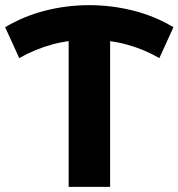

<svg xmlns="http://www.w3.org/2000/svg" viewBox="-31 -732 699 752"><path d="M44.3 -504.5 -10.8 -625.4Q62.2 -669 146.5 -690.4Q230.7 -711.8 318.5 -711.8Q406.2 -711.8 491.1 -690.4Q575.9 -669 648.3 -625.4L593.2 -504.5Q530.8 -540.1 463.1 -558.2Q395.4 -576.3 318.5 -576.3Q242.1 -576.3 174.7 -558.2Q107.3 -540.1 44.3 -504.5ZM237.9 0V-631.9H400.3V0Z"/></svg>

Font: Montserrat Alternates Thin
Style: Regular
Weight: 100
Designer: Julieta Ulanovsky
Foundry: Julieta Ulanovsky
Version: Version 9.000